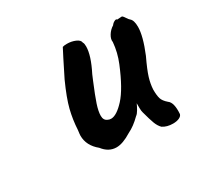

<svg xmlns="http://www.w3.org/2000/svg" viewBox="-94 -483 617 600"><g transform="rotate(-30 214.5 -183.0)"><path d="M308 -70Q306 -76 306 -87.5Q306 -99 306 -104Q302 -95 296 -84.5Q290 -74 284 -70Q261 -47 238 -36Q206 -16 183 -16Q155 -16 135 -42Q103 -68 103 -104Q103 -109 105 -123Q107 -160 115.5 -194Q124 -228 148 -281L178 -341L194 -372Q199 -374 210 -374Q226 -374 240 -368Q254 -362 255 -352Q258 -348 258 -337Q258 -305 231 -252L223 -233Q205 -190 197 -166Q189 -142 189 -126Q189 -110 201 -105Q206 -102 213 -102Q233 -102 261.5 -133Q290 -164 320 -237Q334 -271 337 -307Q335 -318 343 -331Q351 -344 364 -352Q368 -358 375 -361.5Q382 -365 384 -361L400 -362Q403 -363 409.5 -353Q416 -343 419 -341Q429 -333 429 -309Q429 -276 405 -218Q386 -178 379.5 -156.5Q373 -135 372 -115Q372 -94 375.5 -82.5Q379 -71 393 -59Q409 -48 406 -7Q404 0 395 4Q386 8 373 8Q351 8 336 -2Q327 -11 321.5 -25.5Q316 -40 308 -70Z"/></g></svg>

Font: Caveat
Style: Bold
Weight: 700
Designer: Pablo Impallari
Foundry: Pablo Impallari
Version: Version 1.500; ttfautohint (v1.6)